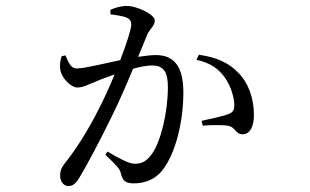

<svg xmlns="http://www.w3.org/2000/svg" viewBox="-20 -579 1040 645"><path d="M640 -378C687 -368 716 -347 737 -316C758 -285 766 -250 767 -230C768 -211 764 -202 748 -196C729 -188 686 -180 657 -173L661 -157C687 -159 732 -160 749 -156C772 -150 771 -128 795 -128C821 -128 833 -156 833 -192C833 -250 814 -301 781 -334C748 -369 706 -387 648 -395ZM351 -531C371 -528 397 -525 409 -518C418 -513 421 -506 421 -497C421 -482 406 -434 384 -377C327 -365 263 -349 238 -349C217 -349 210 -370 200 -393L187 -390C182 -375 180 -358 183 -343C187 -317 219 -285 239 -285C259 -285 271 -293 302 -305C317 -312 340 -320 365 -329C349 -290 331 -250 313 -215C272 -134 236 -79 196 -28C185 -13 182 -4 182 11C182 33 196 46 209 46C223 46 233 40 246 19C275 -29 318 -111 358 -193C381 -240 406 -297 427 -348C452 -355 474 -359 491 -359C531 -359 544 -336 544 -286C544 -202 520 -103 491 -63C472 -36 456 -29 432 -29C414 -29 381 -46 341 -70L334 -59C374 -21 381 -13 385 0C391 25 398 37 429 37C469 37 502 22 524 -5C571 -63 596 -174 596 -268C596 -361 561 -394 503 -394C487 -394 464 -391 444 -388L474 -461C482 -482 500 -491 500 -510C500 -531 439 -559 407 -559C383 -559 365 -552 351 -546Z"/></svg>

Font: Harano Aji Mincho CN
Style: Regular
Weight: 400
Foundry: Masamichi Hosoda
Version: HaranoAjiMinchoCN-Regular version 20230610;ttx 4.39.4